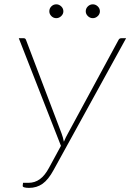

<svg xmlns="http://www.w3.org/2000/svg" viewBox="-20 -884 617 909"><path d="M577 -703 234 -79.5Q209 -33.5 181.5 -14Q154 5.5 117.5 5.5Q103 5.5 94.8 3Q86.5 0.5 87.5 -5L89 -18.5H115Q145 -18.5 168.8 -35.8Q192.5 -53 212 -89.5L268.5 -193.5L69 -703H93Q100 -703 103 -695.5L271 -253.5Q278.5 -233.5 282.5 -213Q286.5 -223 291.5 -233.2Q296.5 -243.5 302.5 -254L541.5 -695.5Q545.5 -703 554 -703ZM280 -830.5Q280 -817.5 269.8 -807.8Q259.5 -798 246.5 -798Q233 -798 223.2 -807.8Q213.5 -817.5 213.5 -830.5Q213.5 -844 223.2 -853.8Q233 -863.5 246.5 -863.5Q259.5 -863.5 269.8 -853.8Q280 -844 280 -830.5ZM453 -830.5Q453 -817.5 442.8 -807.8Q432.5 -798 419.5 -798Q406 -798 396 -807.8Q386 -817.5 386 -830.5Q386 -844 396 -853.8Q406 -863.5 419.5 -863.5Q432.5 -863.5 442.8 -853.8Q453 -844 453 -830.5Z"/></svg>

Font: Lato ExtraLight
Style: Italic
Weight: 275
Italic angle: -7°
Designer: Lukasz Dziedzic with Adam Twardoch and Botio Nikoltchev
Foundry: tyPoland Lukasz Dziedzic
Version: Version 2.015; 2015-08-06; http://www.latofonts.com/